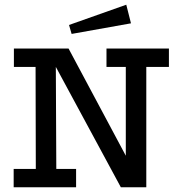

<svg xmlns="http://www.w3.org/2000/svg" viewBox="-20 -795 764 815"><path d="M39 -589H271L514 -134V-511H432V-589H697V-511H601V0H493L217 -511L219 -78H303V0H38V-78H132L131 -511H39ZM516 -775 536 -696 284 -651 273 -689Z"/></svg>

Font: Podkova Medium
Style: Regular
Weight: 500
Designer: Ilya Yudin
Foundry: Cyreal (www.cyreal.org)
Version: Version 2.103